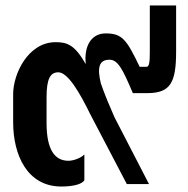

<svg xmlns="http://www.w3.org/2000/svg" viewBox="-20 -672 685 701"><path d="M204 9C249 9 280 0 288 -14V-108C274 -94 247 -85 230 -85C180 -85 150 -125 150 -223V-317C150 -385 164 -408 193 -408C228 -408 272 -332 309 -256L443 0H524L398 -244C380 -285 364 -322 348 -368C335 -423 340 -454 380 -454C411 -454 429 -417 465 -332H518C602 -332 623 -370 623 -484V-652H527V-484C527 -446 525 -428 515 -428H490C442 -528 426 -550 366 -550C320 -550 292 -515 292 -457C292 -451 293 -445 293 -438C253 -508 226 -518 183 -518C83 -518 28 -403 28 -328V-226C28 -105 80 9 204 9Z"/></svg>

Font: Vanilla Cream
Style: Bold
Weight: 700
Designer: Jeremy Tribby, Jinavaṁso
Foundry: Tribby Type
Version: Version 1.422;Glyphs 3.1.2 (3151)